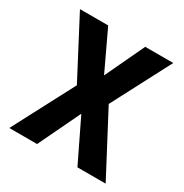

<svg xmlns="http://www.w3.org/2000/svg" viewBox="-132 -648 723 754"><g transform="rotate(30 229.0 -271.5)"><path d="M157 -278 11 0H137L228 -190L320 0H448L302 -277L441 -543H314L230 -365L146 -543H18Z"/></g></svg>

Font: Noto Sans Khmer Condensed SemiBold
Style: Regular
Weight: 600
Width: 3
Designer: Danh Hong and the Monotype Design Team
Foundry: Monotype Imaging Inc.
Version: Version 2.004